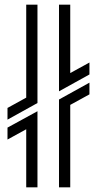

<svg xmlns="http://www.w3.org/2000/svg" viewBox="-20 -800 412 820"><path d="M232 -780H280V-488L362 -533V-482L232 -410ZM12 -339 92 -383V-780H140V-360L12 -289ZM232 -375 362 -447V-397L280 -352V0H232ZM92 -248 12 -204V-255L140 -325V0H92Z"/></svg>

Font: Train One
Style: Regular
Weight: 400
Designer: Fontworks Inc.
Foundry: Fontworks Inc.
Version: Version 1.100